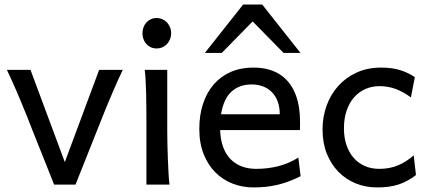

<svg xmlns="http://www.w3.org/2000/svg" viewBox="-20 -801 1871 833"><path d="M512.7 -498Q502.4 -477.1 491.5 -452.6Q480.5 -428.2 470.5 -404.8Q460.4 -381.3 451.7 -360.4Q442.9 -339.4 437 -324.7Q432.1 -313 424.1 -292.7Q416 -272.5 406 -247.3Q396 -222.2 384.8 -194.1Q373.5 -166 362.8 -138.7Q336.9 -74.2 307.6 0H214.8Q186.5 -70.8 161.6 -133.8Q150.9 -160.6 139.6 -188.5Q128.4 -216.3 118.4 -241.9Q108.4 -267.6 99.9 -289.1Q91.3 -310.5 85.4 -324.7Q79.6 -339.4 70.8 -360.6Q62 -381.8 51.8 -405.3Q41.5 -428.7 30.8 -452.9Q20 -477.1 9.8 -498H112.3L261.2 -97.7L410.2 -498Z M598.1 -656.7Q598.1 -670.4 602.5 -682.4Q606.9 -694.3 615 -703.4Q623 -712.4 634.3 -717.5Q645.5 -722.7 659.2 -722.7Q672.9 -722.7 684.6 -717.5Q696.3 -712.4 704.6 -703.4Q712.9 -694.3 717.8 -682.4Q722.7 -670.4 722.7 -656.7Q722.7 -643.1 717.8 -631.1Q712.9 -619.1 704.6 -610.1Q696.3 -601.1 684.6 -595.9Q672.9 -590.8 659.2 -590.8Q645.5 -590.8 634.3 -595.9Q623 -601.1 615 -610.1Q606.9 -619.1 602.5 -631.1Q598.1 -643.1 598.1 -656.7ZM705.6 -231.9Q705.6 -208.5 706.3 -176.5Q707 -144.5 708.3 -111.8Q709.5 -79.1 711.2 -49.3Q712.9 -19.5 715.3 0H615.2V-258.8Q615.2 -294.4 615 -329.1Q614.7 -363.8 614 -394.8Q613.3 -425.8 611.8 -452.4Q610.4 -479 607.9 -498H705.6Z M935.1 -236.8Q936.5 -193.8 948.5 -162.1Q960.4 -130.4 981.2 -109.6Q1002 -88.9 1030 -78.6Q1058.1 -68.4 1091.3 -68.4Q1138.7 -68.4 1184.1 -79.1Q1229.5 -89.8 1274.4 -117.2L1284.2 -36.6Q1258.3 -23.4 1233.4 -14.2Q1208.5 -4.9 1183.6 1Q1158.7 6.8 1133.1 9.5Q1107.4 12.2 1079.1 12.2Q1032.2 12.2 989.7 -4.2Q947.3 -20.5 915 -52.5Q882.8 -84.5 863.8 -131.8Q844.7 -179.2 844.7 -241.7Q844.7 -302.2 861.1 -351.3Q877.4 -400.4 907.7 -435.3Q938 -470.2 981.4 -489Q1024.9 -507.8 1079.1 -507.8Q1119.1 -507.8 1149.9 -498.3Q1180.7 -488.8 1203.1 -471.9Q1225.6 -455.1 1240.7 -432.6Q1255.9 -410.2 1264.9 -384.3Q1273.9 -358.4 1277.8 -330.3Q1281.7 -302.2 1281.7 -274.9V-255.9Q1281.7 -243.7 1281.2 -236.8ZM1071.8 -434.6Q1018.1 -434.6 983.9 -403.1Q949.7 -371.6 939 -305.2H1193.8Q1193.8 -336.4 1184.8 -360.6Q1175.8 -384.8 1159.4 -401.4Q1143.1 -418 1120.6 -426.3Q1098.1 -434.6 1071.8 -434.6ZM868.7 -571.3 1034.7 -781.2H1117.7L1283.7 -571.3H1210.4L1076.2 -708L941.9 -571.3Z M1784.7 -41.5Q1766.1 -27.3 1747.8 -17.3Q1729.5 -7.3 1709.5 -0.7Q1689.5 5.9 1666.5 9Q1643.6 12.2 1616.2 12.2Q1566.9 12.2 1523.9 -5.1Q1481 -22.5 1448.7 -55.2Q1416.5 -87.9 1397.9 -134.3Q1379.4 -180.7 1379.4 -239.3Q1379.4 -294.4 1397.2 -343.3Q1415 -392.1 1448 -428.7Q1481 -465.3 1528.1 -486.6Q1575.2 -507.8 1633.3 -507.8Q1682.1 -507.8 1717.5 -496.3Q1752.9 -484.9 1779.8 -466.3L1762.7 -378.4Q1729.5 -402.8 1696.8 -415Q1664.1 -427.2 1626 -427.2Q1593.3 -427.2 1565.2 -414.8Q1537.1 -402.3 1516.4 -378.9Q1495.6 -355.5 1483.9 -321.3Q1472.2 -287.1 1472.2 -244.1Q1472.2 -204.6 1482.9 -172.4Q1493.7 -140.1 1513.7 -116.9Q1533.7 -93.8 1562 -81.1Q1590.3 -68.4 1626 -68.4Q1670.4 -68.4 1706.5 -83.5Q1742.7 -98.6 1774.9 -127Z"/></svg>

Font: Andika FrenchTight
Style: Regular
Weight: 400
Designer: Victor Gaultney, Annie Olsen, Julie Remington, Don Collingsworth, Eric Hays, Becca Hirsbrunner
Foundry: SIL International
Version: Version 5.000 ; Dig1 Dig4Opn Dig7 LnSpcTght